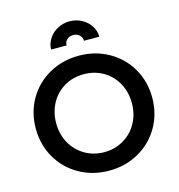

<svg xmlns="http://www.w3.org/2000/svg" viewBox="-139 -1108 1156 1241"><g transform="rotate(-15 439.0 -487.5)"><path d="M49.5 -373Q49.5 -481.5 100.5 -569.4Q151.5 -657.2 240.8 -707.1Q330 -757 439 -757Q548 -757 637.1 -707.1Q726.2 -657.2 777.4 -569.2Q828.5 -481.2 828.5 -373Q828.5 -264.5 777.5 -176.5Q726.5 -88.5 637.2 -38.2Q548 12 439 12Q330 12 240.8 -38.2Q151.5 -88.5 100.5 -176.5Q49.5 -264.5 49.5 -373ZM692.2 -373Q692.2 -447.2 659.2 -506.6Q626.2 -566 568.6 -599.6Q511 -633.2 439 -633.2Q367 -633.2 309.4 -599.6Q251.8 -566 218.8 -506.6Q185.8 -447.2 185.8 -373Q185.8 -298.5 218.8 -239.1Q251.8 -179.8 309.8 -145.8Q367.8 -111.8 439 -111.8Q510.2 -111.8 568.2 -145.8Q626.2 -179.8 659.2 -239.1Q692.2 -298.5 692.2 -373ZM439 -987.2Q482.2 -987.2 519.6 -967.2Q557 -947.2 578.5 -913.6Q600 -880 600 -841.5H497.2Q497.2 -865 480.5 -880.2Q463.8 -895.5 438.8 -895.5Q413.8 -895.5 397.2 -880.2Q380.8 -865 380.8 -841.5H277.8Q277.8 -880.1 299.6 -913.8Q321.4 -947.6 358.6 -967.4Q395.8 -987.2 439 -987.2Z"/></g></svg>

Font: Trafiko Sans Variable
Style: Regular
Weight: 400
Designer: Gumpita Rahayu / Trafiko
Foundry: Tokotype / Trafiko
Version: Version 0.001;FEAKit 1.0